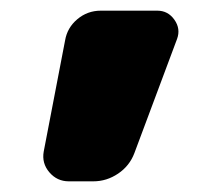

<svg xmlns="http://www.w3.org/2000/svg" viewBox="-20 -540 384 360"><path d="M275 -520Q295 -520 307 -503Q319 -486 312 -467L232 -253Q223 -229 201.5 -214.5Q180 -200 155 -200H109Q87 -200 72.5 -217Q58 -234 62 -256L102 -464Q106 -488 125 -504Q144 -520 169 -520Z"/></svg>

Font: Rounded Mplus 1c Black
Style: Regular
Weight: 900
Version: Version 1.059.20150529